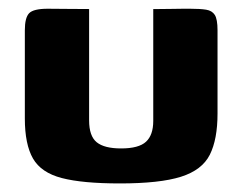

<svg xmlns="http://www.w3.org/2000/svg" viewBox="-20 -420 563 446"><path d="M187 -399V-140.3Q187 -104 204.6 -89.6Q222.2 -75.2 261.2 -75.2Q302.4 -75.2 319.2 -90.8Q336 -106.3 336 -139.2V-399Q337 -399 349.2 -399Q361.4 -399 376.8 -399.3Q392.3 -399.7 405.5 -399.7Q418.7 -399.7 421.7 -399.7Q444.9 -399.7 458.8 -397.5Q472.6 -395.3 479 -385.3Q485.3 -375.2 485.3 -349.7V-156.1Q485.3 -96.3 467.4 -60.6Q449.4 -24.9 400.3 -9.4Q351.2 6.1 258.5 6.1Q171.6 6.1 123.6 -6.4Q75.5 -18.9 56.6 -51.8Q37.7 -84.8 37.7 -144.8V-349.7Q37.7 -378.9 47.7 -389.3Q57.8 -399.7 91 -399.7Q115.3 -399.7 139 -399.3Q162.6 -399 187 -399Z"/></svg>

Font: Genos Thin
Style: Regular
Weight: 100
Designer: Robert E. Leuschke
Foundry: Robert E. Leuschke
Version: Version 1.010